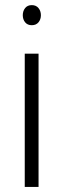

<svg xmlns="http://www.w3.org/2000/svg" viewBox="-20 -741 250 761"><path d="M132.8 0H78.1V-528.3H132.8ZM70.3 -680.7Q70.3 -697.3 79.6 -709Q88.9 -720.7 106 -720.7Q123 -720.7 132.6 -709Q142.1 -697.3 142.1 -680.7Q142.1 -664.1 132.6 -652.6Q123 -641.1 106 -641.1Q88.9 -641.1 79.6 -652.6Q70.3 -664.1 70.3 -680.7Z"/></svg>

Font: TypoPRO Roboto
Style: Regular
Weight: 300
Designer: Google
Version: Version 2.136; 2016